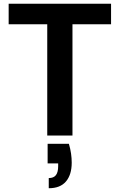

<svg xmlns="http://www.w3.org/2000/svg" viewBox="-20 -720 636 1020"><path d="M231 0V-591H26V-700H570V-591H365V0ZM239 280V226Q265 226 277 210.5Q289 195 289 163V148H233V44H346Q354 71 357.5 96Q361 121 361 144Q361 208 330.5 244Q300 280 239 280Z"/></svg>

Font: DM Sans 20pt
Style: Bold
Weight: 700
Version: Version 4.004;gftools[0.9.30]